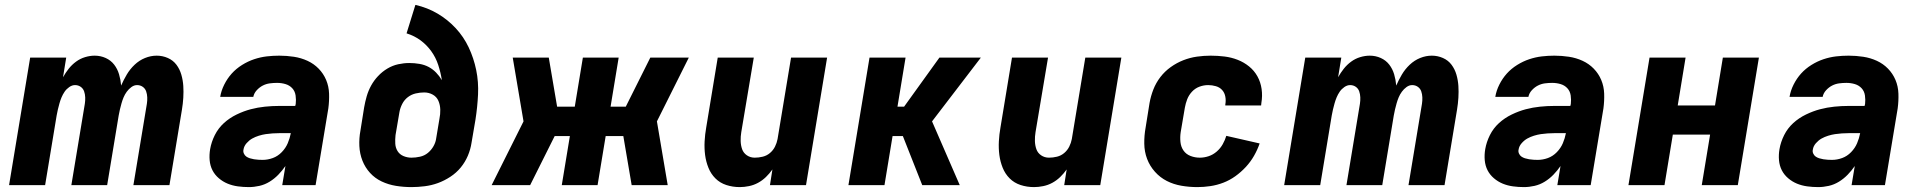

<svg xmlns="http://www.w3.org/2000/svg" viewBox="-20 -755 7840 783"><path d="M17 0 103 -520H250L237 -440Q247 -458 260 -474.5Q273 -491 290 -503.5Q307 -516 327 -522Q347 -528 366 -528Q390 -528 411 -518.5Q432 -509 445.5 -491.5Q459 -474 465.5 -452Q472 -430 474 -406Q484 -429 497 -451Q510 -473 529 -491Q548 -509 571.5 -518.5Q595 -528 619 -528Q643 -528 664.5 -518.5Q686 -509 699.5 -491Q713 -473 719.5 -450.5Q726 -428 727.5 -404.5Q729 -381 727.5 -356.5Q726 -332 722 -308L671 0H524L579 -332Q581 -345 580.5 -358Q580 -371 576 -382.5Q572 -394 562 -401Q552 -408 539 -408Q527 -408 516 -400Q505 -392 497 -381Q489 -370 484 -358Q479 -346 475.5 -333.5Q472 -321 469 -308.5Q466 -296 464 -284L417 0H271L326 -332Q328 -345 327.5 -358Q327 -371 323 -382.5Q319 -394 309 -401Q299 -408 286 -408Q274 -408 262.5 -400Q251 -392 243.5 -381Q236 -370 231 -358Q226 -346 222.5 -333.5Q219 -321 216 -308.5Q213 -296 211 -284L164 0Z M995 8Q972 8 950 5Q928 2 908.5 -6Q889 -14 872.5 -28Q856 -42 846.5 -60.5Q837 -79 835 -101.5Q833 -124 837 -147Q842 -176 856 -204Q870 -232 893 -253Q916 -274 945 -288Q974 -302 1002.5 -309.5Q1031 -317 1060.5 -320Q1090 -323 1119 -323H1184L1186 -331Q1188 -348 1185.5 -365.5Q1183 -383 1172 -395Q1161 -407 1144.5 -412Q1128 -417 1110 -417Q1095 -417 1080 -415Q1065 -413 1051.5 -406Q1038 -399 1027 -387Q1016 -375 1013 -360H878Q882 -385 894.5 -410Q907 -435 925 -455Q943 -475 967 -490Q991 -505 1016.5 -513.5Q1042 -522 1067.5 -525Q1093 -528 1119 -528Q1149 -528 1178.5 -523.5Q1208 -519 1234 -507Q1260 -495 1279.5 -475Q1299 -455 1310 -429Q1321 -403 1322 -373Q1323 -343 1319 -313L1267 0H1131L1144 -78Q1131 -59 1115 -42.5Q1099 -26 1079.5 -14Q1060 -2 1038 3Q1016 8 995 8ZM1051 -103Q1072 -103 1092.5 -110.5Q1113 -118 1129 -134.5Q1145 -151 1153.5 -171Q1162 -191 1166 -212H1120Q1106 -212 1091.5 -211Q1077 -210 1063.5 -208Q1050 -206 1035.5 -201.5Q1021 -197 1008.5 -190Q996 -183 985.5 -171Q975 -159 973 -145Q971 -137 974.5 -129Q978 -121 984.5 -116.5Q991 -112 999 -109.5Q1007 -107 1016 -105.5Q1025 -104 1034 -103.5Q1043 -103 1051 -103Z M1658 8Q1626 8 1595 3Q1564 -2 1536.5 -15Q1509 -28 1489 -50Q1469 -72 1458 -100Q1447 -128 1445.5 -159.5Q1444 -191 1450 -223L1465 -317Q1469 -340 1475.5 -362.5Q1482 -385 1493.5 -406Q1505 -427 1522 -445Q1539 -463 1560 -475.5Q1581 -488 1604 -493Q1627 -498 1649 -498Q1670 -498 1690.5 -494.5Q1711 -491 1728 -482Q1745 -473 1758.5 -459Q1772 -445 1782 -428Q1777 -460 1767 -490.5Q1757 -521 1738.5 -546.5Q1720 -572 1695 -590.5Q1670 -609 1638 -619L1674 -735Q1723 -724 1764.5 -699.5Q1806 -675 1838.5 -640Q1871 -605 1891.5 -561.5Q1912 -518 1922 -469.5Q1932 -421 1929.5 -369.5Q1927 -318 1919 -267L1903 -173Q1899 -146 1888 -120Q1877 -94 1859 -72Q1841 -50 1816.5 -34Q1792 -18 1766 -8.5Q1740 1 1712 4.5Q1684 8 1658 8ZM1658 -112Q1675 -112 1693 -116Q1711 -120 1725 -131.5Q1739 -143 1748 -159Q1757 -175 1759 -192L1772 -270Q1776 -289 1775.5 -308Q1775 -327 1768 -343.5Q1761 -360 1745 -369Q1729 -378 1710 -378Q1693 -378 1675.5 -374Q1658 -370 1643.5 -359Q1629 -348 1620.5 -331.5Q1612 -315 1609 -298L1593 -204Q1591 -186 1592 -169Q1593 -152 1601.5 -138.5Q1610 -125 1625.5 -118.5Q1641 -112 1658 -112Z M2142 0H1985L2115 -260L2071 -520H2218L2252 -320H2324L2357 -520H2503L2470 -320H2532L2632 -520H2789L2659 -260L2703 0H2556L2522 -200H2450L2417 0H2271L2304 -200H2242Z M2997 8Q2968 8 2942 -0.5Q2916 -9 2897.5 -27.5Q2879 -46 2869 -71Q2859 -96 2855.5 -123Q2852 -150 2853.5 -178.5Q2855 -207 2860 -235L2907 -520H3054L3003 -216Q3000 -198 3000.5 -180Q3001 -162 3006.5 -146.5Q3012 -131 3026 -121.5Q3040 -112 3058 -112Q3074 -112 3090.5 -116Q3107 -120 3120 -131Q3133 -142 3140.5 -157Q3148 -172 3151 -188L3206 -520H3353L3267 0H3120L3130 -64Q3118 -47 3103.5 -33Q3089 -19 3071.5 -9.5Q3054 0 3034.5 4Q3015 8 2997 8Z M3741 0 3662 -200H3620L3587 0H3440L3526 -520H3673L3640 -320H3667L3811 -520H3980L3781 -260L3894 0Z M4197 8Q4168 8 4142 -0.5Q4116 -9 4097.5 -27.5Q4079 -46 4069 -71Q4059 -96 4055.5 -123Q4052 -150 4053.5 -178.5Q4055 -207 4060 -235L4107 -520H4254L4203 -216Q4200 -198 4200.5 -180Q4201 -162 4206.5 -146.5Q4212 -131 4226 -121.5Q4240 -112 4258 -112Q4274 -112 4290.5 -116Q4307 -120 4320 -131Q4333 -142 4340.5 -157Q4348 -172 4351 -188L4406 -520H4553L4467 0H4320L4330 -64Q4318 -47 4303.5 -33Q4289 -19 4271.5 -9.5Q4254 0 4234.5 4Q4215 8 4197 8Z M4863 8Q4830 8 4798 2.5Q4766 -3 4738.5 -17Q4711 -31 4690 -54.5Q4669 -78 4658 -107Q4647 -136 4646.5 -169Q4646 -202 4652 -235L4668 -335Q4673 -363 4683.5 -390Q4694 -417 4712 -440.5Q4730 -464 4754.5 -481.5Q4779 -499 4806 -509.5Q4833 -520 4861 -524Q4889 -528 4917 -528Q4946 -528 4974 -524.5Q5002 -521 5027.5 -511Q5053 -501 5074 -484Q5095 -467 5108 -443.5Q5121 -420 5125 -392Q5129 -364 5124 -335L5123 -325H4977V-329Q4980 -345 4977 -361Q4974 -377 4964 -388Q4954 -399 4938.5 -403.5Q4923 -408 4907 -408Q4889 -408 4871.5 -401.5Q4854 -395 4841 -381Q4828 -367 4821.5 -350Q4815 -333 4812 -316L4795 -216Q4792 -196 4794 -176Q4796 -156 4806.5 -141Q4817 -126 4835 -119Q4853 -112 4873 -112Q4891 -112 4909 -118Q4927 -124 4942 -137Q4957 -150 4966.5 -167Q4976 -184 4981 -201L5117 -170Q5108 -144 5094 -119.5Q5080 -95 5060.5 -74Q5041 -53 5018 -36.5Q4995 -20 4969 -10Q4943 0 4916 4Q4889 8 4863 8Z M5217 0 5303 -520H5450L5437 -440Q5447 -458 5460 -474.5Q5473 -491 5490 -503.5Q5507 -516 5527 -522Q5547 -528 5566 -528Q5590 -528 5611 -518.5Q5632 -509 5645.5 -491.5Q5659 -474 5665.5 -452Q5672 -430 5674 -406Q5684 -429 5697 -451Q5710 -473 5729 -491Q5748 -509 5771.5 -518.5Q5795 -528 5819 -528Q5843 -528 5864.5 -518.5Q5886 -509 5899.5 -491Q5913 -473 5919.5 -450.5Q5926 -428 5927.5 -404.5Q5929 -381 5927.5 -356.5Q5926 -332 5922 -308L5871 0H5724L5779 -332Q5781 -345 5780.5 -358Q5780 -371 5776 -382.5Q5772 -394 5762 -401Q5752 -408 5739 -408Q5727 -408 5716 -400Q5705 -392 5697 -381Q5689 -370 5684 -358Q5679 -346 5675.5 -333.5Q5672 -321 5669 -308.5Q5666 -296 5664 -284L5617 0H5471L5526 -332Q5528 -345 5527.5 -358Q5527 -371 5523 -382.5Q5519 -394 5509 -401Q5499 -408 5486 -408Q5474 -408 5462.5 -400Q5451 -392 5443.5 -381Q5436 -370 5431 -358Q5426 -346 5422.5 -333.5Q5419 -321 5416 -308.5Q5413 -296 5411 -284L5364 0Z M6195 8Q6172 8 6150 5Q6128 2 6108.5 -6Q6089 -14 6072.5 -28Q6056 -42 6046.5 -60.5Q6037 -79 6035 -101.5Q6033 -124 6037 -147Q6042 -176 6056 -204Q6070 -232 6093 -253Q6116 -274 6145 -288Q6174 -302 6202.5 -309.5Q6231 -317 6260.5 -320Q6290 -323 6319 -323H6384L6386 -331Q6388 -348 6385.5 -365.5Q6383 -383 6372 -395Q6361 -407 6344.5 -412Q6328 -417 6310 -417Q6295 -417 6280 -415Q6265 -413 6251.5 -406Q6238 -399 6227 -387Q6216 -375 6213 -360H6078Q6082 -385 6094.5 -410Q6107 -435 6125 -455Q6143 -475 6167 -490Q6191 -505 6216.5 -513.5Q6242 -522 6267.5 -525Q6293 -528 6319 -528Q6349 -528 6378.5 -523.5Q6408 -519 6434 -507Q6460 -495 6479.5 -475Q6499 -455 6510 -429Q6521 -403 6522 -373Q6523 -343 6519 -313L6467 0H6331L6344 -78Q6331 -59 6315 -42.5Q6299 -26 6279.5 -14Q6260 -2 6238 3Q6216 8 6195 8ZM6251 -103Q6272 -103 6292.5 -110.5Q6313 -118 6329 -134.5Q6345 -151 6353.5 -171Q6362 -191 6366 -212H6320Q6306 -212 6291.5 -211Q6277 -210 6263.5 -208Q6250 -206 6235.5 -201.5Q6221 -197 6208.5 -190Q6196 -183 6185.5 -171Q6175 -159 6173 -145Q6171 -137 6174.5 -129Q6178 -121 6184.5 -116.5Q6191 -112 6199 -109.5Q6207 -107 6216 -105.5Q6225 -104 6234 -103.5Q6243 -103 6251 -103Z M6621 0 6707 -520H6854L6822 -325H6974L7006 -520H7153L7067 0H6920L6954 -206H6802L6768 0Z M7395 8Q7372 8 7350 5Q7328 2 7308.5 -6Q7289 -14 7272.5 -28Q7256 -42 7246.5 -60.5Q7237 -79 7235 -101.5Q7233 -124 7237 -147Q7242 -176 7256 -204Q7270 -232 7293 -253Q7316 -274 7345 -288Q7374 -302 7402.5 -309.5Q7431 -317 7460.5 -320Q7490 -323 7519 -323H7584L7586 -331Q7588 -348 7585.5 -365.5Q7583 -383 7572 -395Q7561 -407 7544.5 -412Q7528 -417 7510 -417Q7495 -417 7480 -415Q7465 -413 7451.5 -406Q7438 -399 7427 -387Q7416 -375 7413 -360H7278Q7282 -385 7294.5 -410Q7307 -435 7325 -455Q7343 -475 7367 -490Q7391 -505 7416.5 -513.5Q7442 -522 7467.5 -525Q7493 -528 7519 -528Q7549 -528 7578.5 -523.5Q7608 -519 7634 -507Q7660 -495 7679.5 -475Q7699 -455 7710 -429Q7721 -403 7722 -373Q7723 -343 7719 -313L7667 0H7531L7544 -78Q7531 -59 7515 -42.5Q7499 -26 7479.5 -14Q7460 -2 7438 3Q7416 8 7395 8ZM7451 -103Q7472 -103 7492.5 -110.5Q7513 -118 7529 -134.5Q7545 -151 7553.5 -171Q7562 -191 7566 -212H7520Q7506 -212 7491.5 -211Q7477 -210 7463.5 -208Q7450 -206 7435.5 -201.5Q7421 -197 7408.5 -190Q7396 -183 7385.5 -171Q7375 -159 7373 -145Q7371 -137 7374.5 -129Q7378 -121 7384.5 -116.5Q7391 -112 7399 -109.5Q7407 -107 7416 -105.5Q7425 -104 7434 -103.5Q7443 -103 7451 -103Z"/></svg>

Font: Iosevka Aile Heavy
Style: Italic
Weight: 900
Italic angle: -9°
Designer: Belleve Invis
Foundry: Belleve Invis
Version: Version 31.1.0; ttfautohint (v1.8.4)